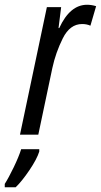

<svg xmlns="http://www.w3.org/2000/svg" viewBox="-84 -566 424 807"><path d="M77 0 136 -280Q150 -345 180 -405Q210 -465 261 -465Q281 -465 296 -458L320 -540Q301 -546 282 -546Q210 -546 165 -448H162L173 -536H113L0 0ZM-18 221Q8 196 39.5 149.5Q71 103 81 71V61H5Q-5 93 -26.5 137.5Q-48 182 -64 207V221Z"/></svg>

Font: Noto Sans Display Condensed
Style: Italic
Weight: 400
Width: 3
Designer: Monotype Design team
Foundry: Monotype Imaging Inc.
Version: 1.000